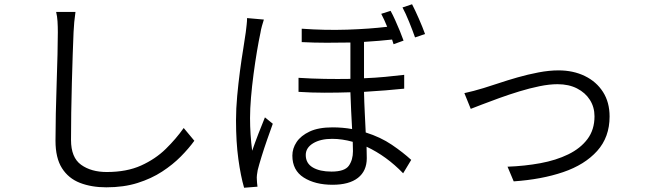

<svg xmlns="http://www.w3.org/2000/svg" viewBox="-20 -833 3040 903"><path d="M335 -777Q328 -729 326 -682Q324 -639 322 -577Q320 -515 318 -443.5Q316 -372 315 -302.5Q314 -233 314 -175Q314 -92 361.5 -58Q409 -24 482 -24Q576 -24 643.5 -54.5Q711 -85 759.5 -132.5Q808 -180 844 -231L894 -171Q868 -135 830.5 -97Q793 -59 742.5 -26Q692 7 627 27.5Q562 48 480 48Q410 48 356 27Q302 6 271.5 -42Q241 -90 241 -171Q241 -228 242.5 -299Q244 -370 246.5 -442.5Q249 -515 250.5 -578Q252 -641 252 -682Q252 -708 250.5 -732.5Q249 -757 244 -777Z M1221 -741Q1217 -729 1212 -711Q1207 -693 1205 -679Q1197 -642 1188.5 -591.5Q1180 -541 1172.5 -484.5Q1165 -428 1160.5 -374.5Q1156 -321 1156 -278Q1156 -201 1166 -124Q1178 -159 1195.5 -204.5Q1213 -250 1226 -281L1263 -251Q1251 -218 1236.5 -176.5Q1222 -135 1210 -96Q1198 -57 1192 -33Q1190 -23 1188.5 -10.5Q1187 2 1188 11Q1188 18 1189 27.5Q1190 37 1191 45L1128 50Q1112 -5 1101 -85Q1090 -165 1090 -267Q1090 -322 1095.5 -381.5Q1101 -441 1108.5 -498Q1116 -555 1124 -603Q1132 -651 1136 -682Q1138 -699 1140 -716.5Q1142 -734 1142 -748ZM1918 -813Q1932 -786 1950 -745Q1968 -704 1979 -673L1932 -657Q1920 -691 1904 -730.5Q1888 -770 1873 -798ZM1639 -166Q1589 -180 1542 -180Q1487 -180 1452.5 -159Q1418 -138 1418 -104Q1418 -65 1451 -45.5Q1484 -26 1539 -26Q1601 -26 1620.5 -53.5Q1640 -81 1640 -122ZM1817 -782Q1827 -764 1838.5 -738.5Q1850 -713 1860.5 -687.5Q1871 -662 1878 -642L1831 -625L1824 -647Q1795 -644 1761.5 -641Q1728 -638 1692 -636V-465Q1744 -467 1791.5 -471.5Q1839 -476 1881 -481V-416Q1841 -412 1793 -408Q1745 -404 1692 -401Q1693 -353 1695.5 -303.5Q1698 -254 1700 -210Q1770 -188 1823 -152Q1876 -116 1914 -81L1876 -18Q1798 -99 1704 -143L1705 -89Q1705 -29 1663.5 3.5Q1622 36 1544 36Q1462 36 1408.5 2Q1355 -32 1355 -101Q1355 -135 1375 -165Q1395 -195 1436.5 -214.5Q1478 -234 1544 -234Q1568 -234 1591 -232Q1614 -230 1636 -226Q1634 -267 1631.5 -312Q1629 -357 1628 -399Q1569 -397 1507 -397Q1445 -397 1384 -401V-467Q1446 -463 1507.5 -462Q1569 -461 1628 -462V-633Q1574 -632 1516 -632Q1458 -632 1399 -635V-698Q1509 -690 1613.5 -693.5Q1718 -697 1801 -707Q1794 -724 1787 -739.5Q1780 -755 1773 -768Z M2164 -395Q2206 -404 2255 -419Q2282 -427 2323.5 -441Q2365 -455 2414 -469Q2463 -483 2513 -492.5Q2563 -502 2607 -502Q2676 -502 2730.5 -475.5Q2785 -449 2816 -400.5Q2847 -352 2847 -285Q2847 -188 2788.5 -123Q2730 -58 2628.5 -23.5Q2527 11 2396 20L2367 -49Q2448 -52 2521.5 -65.5Q2595 -79 2652.5 -107Q2710 -135 2743 -179Q2776 -223 2776 -286Q2776 -329 2754.5 -363Q2733 -397 2694 -417Q2655 -437 2602 -437Q2564 -437 2517.5 -427.5Q2471 -418 2422 -403Q2373 -388 2327.5 -371.5Q2282 -355 2247 -341.5Q2212 -328 2194 -321Z"/></svg>

Font: Source Han Sans SC Normal
Style: Regular
Weight: 350
Designer: Ryoko NISHIZUKA 西塚涼子 (kana, bopomofo & ideographs); Paul D. Hunt (Latin, Greek & Cyrillic); Sandoll Communications 산돌커뮤니
Foundry: Adobe
Version: Version 2.004;hotconv 1.0.118;makeotfexe 2.5.65603